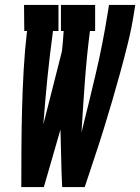

<svg xmlns="http://www.w3.org/2000/svg" viewBox="-20 -755 566 775"><path d="M66 0Q66 -78 66.5 -156.5Q67 -235 69 -314Q71 -393 75.5 -472Q80 -551 89 -630H78L77 -735H216V-630H194Q181 -536 171.5 -441.5Q162 -347 155 -253L230 -548Q232 -568 234 -588.5Q236 -609 237 -630H226V-735H364V-630H343Q330 -528 322.5 -425.5Q315 -323 309 -221Q339 -340 367 -459.5Q395 -579 414 -698L420 -735H526L520 -698Q511 -640 496.5 -581.5Q482 -523 466 -464.5Q450 -406 433 -348Q416 -290 398 -232Q380 -174 360.5 -116Q341 -58 322 0H231Q228 -58 227 -116Q226 -174 224 -232L157 0Z"/></svg>

Font: Iosevka Curly Slab Extrabold
Style: Italic
Weight: 800
Italic angle: -9°
Monospace: yes
Designer: Belleve Invis
Foundry: Belleve Invis
Version: Version 22.1.2; ttfautohint (v1.8.4)